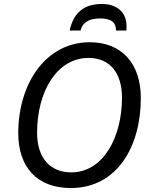

<svg xmlns="http://www.w3.org/2000/svg" viewBox="-20 -938 761 968"><path d="M72 -267C72 -96 166 10 337 10C569 10 690 -197 690 -444C690 -617 594 -725 433 -725C208 -725 72 -513 72 -267ZM167 -269C167 -477 267 -646 427 -646C531 -646 595 -573 595 -446C595 -244 499 -69 340 -69C232 -69 167 -142 167 -269ZM386 -784C395 -821 424 -845 485 -845C544 -845 565 -823 565 -784H617C618 -792 618 -799 618 -806C618 -879 566 -918 494 -918C410 -918 352 -880 331 -784Z"/></svg>

Font: BC Sans
Style: Italic
Weight: 400
Italic angle: -12°
Designer: Monotype Design Team
Designer: Province of B.C.
Foundry: Monotype Imaging Inc.
Version: Version 2.000;GOOG;noto-source:20170915:90ef993387c0